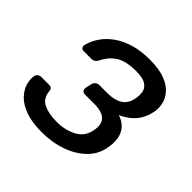

<svg xmlns="http://www.w3.org/2000/svg" viewBox="-142 -666 811 811"><g transform="rotate(45 263.5 -260.0)"><path d="M208.4 10Q149.1 10 110.6 -4.4Q72.1 -18.7 50.7 -41.3Q29.4 -63.9 22.3 -88.5Q15.2 -113.2 18.6 -134.4Q20.1 -143 27.2 -148.4Q34.3 -153.8 42.7 -153.8H89.3Q99.1 -153.8 103.9 -149.4Q108.7 -145 109.4 -134.5Q112.8 -95.6 143.7 -80.6Q174.5 -65.6 223.7 -65.6Q271.9 -65.6 310.8 -85.7Q349.6 -105.8 358.3 -149.1Q367.6 -190.1 348.7 -211Q329.8 -231.9 280.2 -231.9H225.7Q215.9 -231.9 211 -238.1Q206.1 -244.3 207.9 -253.9L213.7 -280.9Q215.7 -290.5 223.2 -296.7Q230.7 -302.9 240.5 -302.9H289.4Q330.2 -302.9 355.8 -318.8Q381.4 -334.7 388.3 -370.3Q392.7 -391.3 389.4 -410.7Q386.1 -430.1 367.7 -442.5Q349.3 -454.8 307.9 -454.8Q249.9 -454.8 217.5 -434.8Q185.2 -414.7 167.1 -376.8Q161.1 -366.3 154.2 -361.9Q147.4 -357.5 137.7 -357.5H92.2Q83.6 -357.5 79.2 -362.9Q74.8 -368.3 76.1 -376.9Q83.3 -407.1 101.5 -434.3Q119.7 -461.4 149.6 -483.3Q179.6 -505.1 220.7 -517.6Q261.8 -530 314.2 -530Q370.6 -530 405.7 -516.7Q440.9 -503.3 459.7 -481.3Q478.4 -459.2 483.6 -433.8Q488.7 -408.3 483.4 -384.1Q474.7 -344.3 452 -317.2Q429.3 -290 388.5 -271.4Q417.3 -262.2 433.6 -243.3Q449.8 -224.4 454.2 -197.5Q458.5 -170.6 451.1 -136.8Q442.9 -93.4 409.2 -60.3Q375.6 -27.1 323.7 -8.6Q271.8 10 208.4 10Z"/></g></svg>

Font: Rubik Light
Style: Italic
Weight: 300
Italic angle: -12°
Designer: Hubert and Fischer
Foundry: Hubert and Fischer
Version: Version 2.300;gftools[0.9.30]